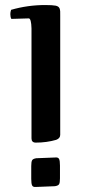

<svg xmlns="http://www.w3.org/2000/svg" viewBox="-20 -733 336 762"><path d="M105 -620V-184Q105 -167 122 -167Q165 -167 203 -178Q219 -184 219 -198V-670Q220 -691 216.5 -699.5Q213 -708 201 -710.5Q189 -713 159 -713Q90 -713 24 -694Q21 -685 21 -677Q21 -665 25 -658L94 -660Q104 -660 105 -620ZM122 9 198 6Q211 4 214.5 -2Q218 -8 218 -25V-76Q218 -95 214.5 -102Q211 -109 200 -108L124 -105Q111 -103 107.5 -97Q104 -91 104 -74V-23Q104 -4 107.5 3Q111 10 122 9Z"/></svg>

Font: Federant
Style: Regular
Weight: 400
Designer: Olexa M. Volochay, Alexei Vanyashin, Otto Ludwig Naegele
Foundry: Cyreal (www.cyreal.org)
Version: Version 1.011; ttfautohint (v1.4.1)